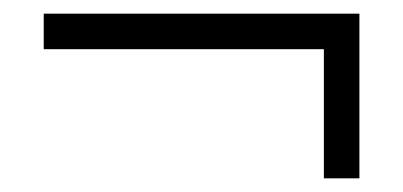

<svg xmlns="http://www.w3.org/2000/svg" viewBox="-20 -346 590 281"><path d="M44 -326H506V-85H454V-274H44Z"/></svg>

Font: LXGW Bright GB
Style: Italic
Weight: 400
Italic angle: -12°
Designer: Christian Thalmann (Catharsis Fonts)
Foundry: LXGW / Christian Thalmann (Catharsis Fonts) / Fontworks Inc.
Version: Version 5.510